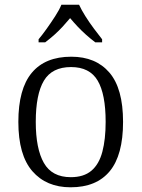

<svg xmlns="http://www.w3.org/2000/svg" viewBox="-20 -786 602 816"><path d="M280 10Q177 10 117.5 -58.5Q58 -127 58 -268Q58 -408 115 -476.5Q172 -545 283 -545Q387 -545 445 -477.5Q503 -410 503 -268Q503 -127 446.5 -58.5Q390 10 280 10ZM281 -33Q336 -33 368.5 -60.5Q401 -88 415 -141Q429 -194 429 -268Q429 -386 395 -443.5Q361 -501 282 -501Q201 -501 166.5 -443Q132 -385 132 -268Q132 -154 166.5 -93.5Q201 -33 281 -33ZM144 -619Q160 -638 178.5 -664Q197 -690 214.5 -717Q232 -744 241 -766H316Q326 -744 343 -717Q360 -690 379.5 -664Q399 -638 414 -619V-606H385Q364 -622 345.5 -638.5Q327 -655 310 -673Q293 -691 278 -709Q263 -691 246.5 -673Q230 -655 211.5 -638.5Q193 -622 172 -606H144Z"/></svg>

Font: Noto Serif Tibetan Light
Style: Regular
Weight: 300
Version: Version 2.103